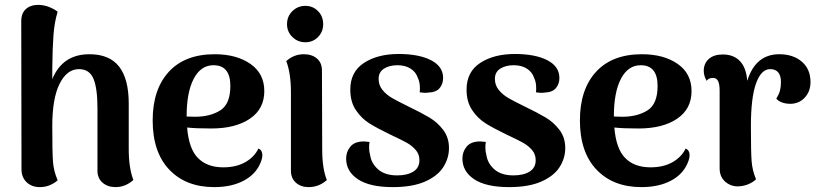

<svg xmlns="http://www.w3.org/2000/svg" viewBox="-20 -752 3352 786"><path d="M526 -15Q493 14 453 14Q421 14 400 -4Q379 -22 379 -53V-308Q379 -391 362.5 -430Q346 -469 303 -469Q254 -469 224 -409Q194 -349 194 -236Q194 -126 197 -88.5Q200 -51 216 -14Q206 -4 186.5 5Q167 14 143 14Q110 14 89 -6Q68 -26 68 -59L67 -665Q67 -698 86 -715Q105 -732 136 -732Q160 -732 182 -723Q204 -714 216 -704Q203 -662 199 -610Q195 -558 194 -472V-428Q236 -530 346 -530Q428 -530 467.5 -479.5Q507 -429 507 -328V-141Q507 -65 526 -15Z M1054 -117Q1054 -104 1047 -87Q1028 -39 978 -12.5Q928 14 857 14Q741 14 673 -57.5Q605 -129 605 -259Q605 -386 671 -458Q737 -530 859 -530Q948 -530 1005 -490.5Q1062 -451 1062 -379Q1062 -306 1003 -266Q944 -226 845 -226Q781 -226 746 -230Q753 -143 790.5 -105Q828 -67 894 -67Q947 -67 984 -88Q1021 -109 1038 -144Q1054 -137 1054 -117ZM744 -276V-275L778 -274Q840 -274 881.5 -300Q923 -326 923 -400Q923 -485 854 -485Q802 -485 773 -429.5Q744 -374 744 -276Z M1155 -653Q1155 -685 1177 -706.5Q1199 -728 1230 -728Q1261 -728 1282 -706.5Q1303 -685 1303 -653Q1303 -622 1282 -600.5Q1261 -579 1230 -579Q1199 -579 1177 -600.5Q1155 -622 1155 -653ZM1318 -15Q1286 14 1243 14Q1212 14 1191.5 -4Q1171 -22 1171 -53V-375Q1171 -451 1152 -502Q1183 -530 1224 -530Q1257 -530 1277.5 -512.5Q1298 -495 1298 -463L1299 -141Q1299 -62 1318 -15Z M1397 -103Q1397 -131 1414.5 -152Q1432 -173 1470 -173Q1477 -173 1493 -171Q1491 -163 1491 -148Q1491 -131 1495 -118Q1500 -83 1528 -58.5Q1556 -34 1606 -34Q1647 -34 1672 -49.5Q1697 -65 1697 -96Q1697 -121 1681.5 -138.5Q1666 -156 1645.5 -167.5Q1625 -179 1578 -201Q1524 -227 1492 -247Q1460 -267 1437 -301Q1414 -335 1414 -385Q1414 -458 1470 -494.5Q1526 -531 1612 -531Q1695 -531 1744.5 -505.5Q1794 -480 1794 -433Q1794 -408 1779.5 -391Q1765 -374 1733 -373Q1728 -372 1718 -372Q1712 -372 1698 -374Q1699 -379 1699 -391Q1699 -416 1691 -432Q1683 -457 1661 -471Q1639 -485 1607 -485Q1574 -485 1552 -471Q1530 -457 1530 -429Q1530 -403 1546 -383.5Q1562 -364 1585.5 -350.5Q1609 -337 1652 -316Q1706 -290 1738.5 -270.5Q1771 -251 1794.5 -220Q1818 -189 1818 -146Q1818 -104 1794.5 -67.5Q1771 -31 1719.5 -8.5Q1668 14 1588 14Q1494 14 1445.5 -18Q1397 -50 1397 -103Z M1873 -103Q1873 -131 1890.5 -152Q1908 -173 1946 -173Q1953 -173 1969 -171Q1967 -163 1967 -148Q1967 -131 1971 -118Q1976 -83 2004 -58.5Q2032 -34 2082 -34Q2123 -34 2148 -49.5Q2173 -65 2173 -96Q2173 -121 2157.5 -138.5Q2142 -156 2121.5 -167.5Q2101 -179 2054 -201Q2000 -227 1968 -247Q1936 -267 1913 -301Q1890 -335 1890 -385Q1890 -458 1946 -494.5Q2002 -531 2088 -531Q2171 -531 2220.5 -505.5Q2270 -480 2270 -433Q2270 -408 2255.5 -391Q2241 -374 2209 -373Q2204 -372 2194 -372Q2188 -372 2174 -374Q2175 -379 2175 -391Q2175 -416 2167 -432Q2159 -457 2137 -471Q2115 -485 2083 -485Q2050 -485 2028 -471Q2006 -457 2006 -429Q2006 -403 2022 -383.5Q2038 -364 2061.5 -350.5Q2085 -337 2128 -316Q2182 -290 2214.5 -270.5Q2247 -251 2270.5 -220Q2294 -189 2294 -146Q2294 -104 2270.5 -67.5Q2247 -31 2195.5 -8.5Q2144 14 2064 14Q1970 14 1921.5 -18Q1873 -50 1873 -103Z M2803 -117Q2803 -104 2796 -87Q2777 -39 2727 -12.5Q2677 14 2606 14Q2490 14 2422 -57.5Q2354 -129 2354 -259Q2354 -386 2420 -458Q2486 -530 2608 -530Q2697 -530 2754 -490.5Q2811 -451 2811 -379Q2811 -306 2752 -266Q2693 -226 2594 -226Q2530 -226 2495 -230Q2502 -143 2539.5 -105Q2577 -67 2643 -67Q2696 -67 2733 -88Q2770 -109 2787 -144Q2803 -137 2803 -117ZM2493 -276V-275L2527 -274Q2589 -274 2630.5 -300Q2672 -326 2672 -400Q2672 -485 2603 -485Q2551 -485 2522 -429.5Q2493 -374 2493 -276Z M3298 -416Q3298 -378 3275 -353Q3252 -328 3217 -327Q3177 -327 3158 -348Q3169 -366 3173 -381Q3177 -396 3177 -416Q3177 -442 3166 -455.5Q3155 -469 3133 -469Q3096 -469 3075 -410.5Q3054 -352 3054 -236Q3054 -129 3057 -91.5Q3060 -54 3075 -18Q3064 -7 3045 1.5Q3026 10 3001 11Q2970 11 2948 -9Q2926 -29 2926 -63V-380Q2926 -408 2919.5 -420.5Q2913 -433 2899 -433Q2880 -433 2873 -421Q2861 -441 2861 -462Q2861 -492 2881.5 -510.5Q2902 -529 2939 -529Q2983 -529 3009 -502Q3035 -475 3039 -421Q3073 -530 3170 -530Q3227 -530 3262.5 -499.5Q3298 -469 3298 -416Z"/></svg>

Font: Arima Madurai Black
Style: Regular
Weight: 900
Designer: Joana Correia and Natanael Gama
Foundry: NDISCOVER
Version: Version 1.019